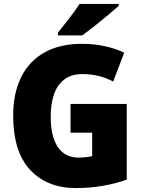

<svg xmlns="http://www.w3.org/2000/svg" viewBox="-20 -947 726 977"><path d="M339 -418H625V-33Q570 -13 503.5 -1.5Q437 10 366 10Q220 10 133.5 -82.5Q47 -175 47 -359Q47 -472 87.5 -554Q128 -636 206 -680Q284 -724 397 -724Q460 -724 515.5 -711.5Q571 -699 612 -679L556 -532Q485 -570 400 -570Q343 -570 307 -542.5Q271 -515 254.5 -466Q238 -417 238 -354Q238 -252 274.5 -198.5Q311 -145 380 -145Q396 -145 416 -147Q436 -149 449 -153V-272H339ZM584 -917Q564 -899 530.5 -871Q497 -843 461 -814.5Q425 -786 399 -767H275V-781Q300 -813 332 -853.5Q364 -894 385 -927H584Z"/></svg>

Font: Noto Sans SemiCondensed Black
Style: Regular
Weight: 900
Width: 4
Designer: Monotype Design Team
Foundry: Monotype Imaging Inc.
Version: Version 2.013; ttfautohint (v1.8.4.7-5d5b)